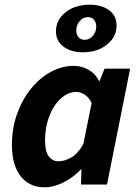

<svg xmlns="http://www.w3.org/2000/svg" viewBox="-20 -790 592 822"><path d="M171.1 12Q106 12 68.5 -35.3Q31.1 -82.7 31.1 -169.8Q31.1 -240.8 53.1 -302.4Q75.1 -363.9 112.4 -410Q149.6 -456 197.1 -482Q244.6 -508 296.2 -508Q330 -508 359.9 -490.7Q389.8 -473.3 404.2 -443H406.2L427.7 -496H537.2L438.1 0H326.6L328.8 -64.6H326.4Q292.9 -29.8 251.3 -8.9Q209.7 12 171.1 12ZM230.8 -99.5Q256 -99.5 284.5 -115.4Q313 -131.2 336.8 -173L372.3 -348.8Q360.2 -374.1 341.9 -385.3Q323.5 -396.5 305.6 -396.5Q279.6 -396.5 255.9 -380.5Q232.1 -364.6 213.3 -336.3Q194.4 -308 183.6 -269.9Q172.9 -231.8 172.9 -187.6Q172.9 -142 188.5 -120.8Q204 -99.5 230.8 -99.5ZM334.2 -566.1Q285.1 -566.1 252.4 -589.9Q219.6 -613.7 219.6 -656Q219.6 -704.6 260.5 -737.3Q301.4 -769.9 364.5 -769.9Q414.4 -769.9 446.8 -746.5Q479.1 -723.1 479.1 -680Q479.1 -632.2 438.2 -599.2Q397.4 -566.1 334.2 -566.1ZM342.8 -619.4Q362.9 -619.4 377.5 -636.3Q392.1 -653.3 392.1 -676.4Q392.1 -692.7 383.1 -704.6Q374.1 -716.6 355.9 -716.6Q335.8 -716.6 321.2 -699.7Q306.6 -682.8 306.6 -659.7Q306.6 -642.6 316 -631Q325.4 -619.4 342.8 -619.4Z"/></svg>

Font: Source Sans 3
Style: Italic
Weight: 200
Italic angle: -11°
Designer: Paul D. Hunt
Foundry: Adobe
Version: Version 3.046;hotconv 1.0.118;makeotfexe 2.5.65603